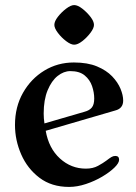

<svg xmlns="http://www.w3.org/2000/svg" viewBox="-20 -724 534 756"><path d="M194 -626Q194 -640 208 -658Q222 -676 240.5 -690Q259 -704 272 -704Q286 -704 304 -690Q322 -676 336 -658Q350 -640 350 -626Q350 -613 336 -594.5Q322 -576 304 -562Q286 -548 272 -548Q259 -548 240.5 -562Q222 -576 208 -594.5Q194 -613 194 -626ZM39 -232Q39 -303 70.5 -358.5Q102 -414 154.5 -446Q207 -478 271 -478Q325 -478 362 -462.5Q399 -447 421.5 -423.5Q444 -400 454.5 -374.5Q465 -349 465 -328Q465 -297 434 -289L160 -209Q172 -140 216 -100Q260 -60 318 -60Q346 -60 366 -71Q386 -82 398 -91Q411 -101 418.5 -105.5Q426 -110 434 -110Q449 -110 449 -95Q449 -82 430.5 -64Q412 -46 382.5 -28.5Q353 -11 318.5 0.5Q284 12 252 12Q183 12 135.5 -24Q88 -60 63.5 -116Q39 -172 39 -232ZM152 -277Q152 -258 155 -238L313 -284Q332 -289 341.5 -300.5Q351 -312 351 -336Q351 -360 342.5 -385Q334 -410 313.5 -427Q293 -444 257 -444Q231 -444 207 -425Q183 -406 167.5 -368.5Q152 -331 152 -277Z"/></svg>

Font: Monomakh
Style: Regular
Weight: 400
Version: Version 1.200; ttfautohint (v1.8.4.7-5d5b)